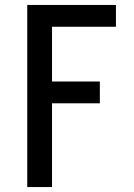

<svg xmlns="http://www.w3.org/2000/svg" viewBox="-20 -755 540 775"><path d="M90 0V-735H448V-647H190V-426H383V-338H190V0Z"/></svg>

Font: Iosevka Semibold
Style: Regular
Weight: 600
Monospace: yes
Designer: Belleve Invis
Foundry: Belleve Invis
Version: Version 33.2.3; ttfautohint (v1.8.4)